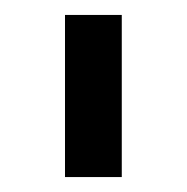

<svg xmlns="http://www.w3.org/2000/svg" viewBox="-20 -738 250 257"><path d="M67 -501V-718H143V-501Z"/></svg>

Font: Boldmen Medium
Style: Regular
Weight: 400
Designer: Matt McInerney, Pablo Impallari, Rodrigo Fuenzalida
Foundry: LIVING CONCEPT
Version: Version 1.000